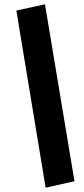

<svg xmlns="http://www.w3.org/2000/svg" viewBox="-20 -790 391 892"><path d="M192 82 56 -741 189 -770 326 52Z"/></svg>

Font: Nunito Sans 11pt Black
Style: Italic
Weight: 900
Italic angle: -9°
Version: Version 3.101;gftools[0.9.27]